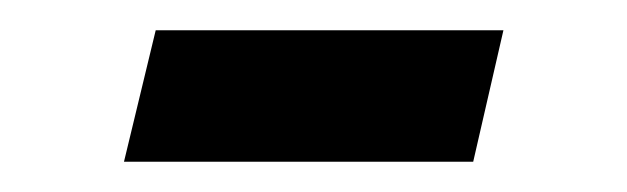

<svg xmlns="http://www.w3.org/2000/svg" viewBox="-20 -525 415 127"><path d="M62 -418 83 -505H313L293 -418Z"/></svg>

Font: Libertinus Sans
Style: Regular
Weight: 400
Designer: Philipp H. Poll
Foundry: Khaled Hosny
Version: Version 6.1